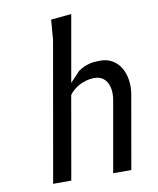

<svg xmlns="http://www.w3.org/2000/svg" viewBox="-89 -879 778 948"><g transform="rotate(-10 300.0 -405.0)"><path d="M191 0H100L223 -700L231 -800L333.5 -810L274.5 -475L323.5 -527Q338.5 -537.5 352.8 -543.8Q367 -550 380.5 -553.2Q394 -556.5 407.5 -557.5Q421 -558.5 435 -558.5Q469.5 -558.5 495.2 -543Q521 -527.5 536.8 -501Q552.5 -474.5 557.8 -439.2Q563 -404 556 -365L492 0H401L463.5 -354.5Q468 -380.5 465.8 -402.5Q463.5 -424.5 455.2 -440.8Q447 -457 433.5 -466.8Q420 -476.5 402 -478.5Q384 -480.5 364.5 -477Q345 -473.5 326.5 -465.5Q308 -457.5 291.8 -445Q275.5 -432.5 264 -416.5Z"/></g></svg>

Font: B612
Style: Italic
Weight: 400
Italic angle: -10°
Designer: Nicolas Chauveau, Thomas Paillot, Jonathan Favre-Lamarine, Jean-Luc Vinot
Foundry: AIRBUS
Version: Version 1.008